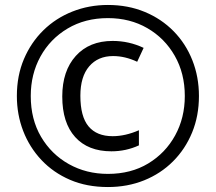

<svg xmlns="http://www.w3.org/2000/svg" viewBox="-20 -744 870 774"><path d="M415 10Q330 10 262.5 -19Q195 -48 147 -99Q99 -150 73.5 -216Q48 -282 48 -357Q48 -439 76.5 -506Q105 -573 155 -622Q205 -671 272 -697.5Q339 -724 415 -724Q496 -724 563.5 -696Q631 -668 680 -618Q729 -568 755.5 -501Q782 -434 782 -357Q782 -277 754.5 -210Q727 -143 677.5 -93.5Q628 -44 561 -17Q494 10 415 10ZM415 -43Q508 -43 577.5 -85Q647 -127 686 -198Q725 -269 725 -357Q725 -448 684.5 -519Q644 -590 574 -630.5Q504 -671 415 -671Q323 -671 252.5 -629Q182 -587 143 -516Q104 -445 104 -357Q104 -263 145.5 -192.5Q187 -122 257.5 -82.5Q328 -43 415 -43ZM429 -134Q335 -134 283 -191.5Q231 -249 231 -355Q231 -458 285.5 -518.5Q340 -579 434 -579Q500 -579 559 -551L533 -495Q484 -518 436 -518Q375 -518 339.5 -476.5Q304 -435 304 -358Q304 -274 337 -234.5Q370 -195 434 -195Q485 -195 540 -219V-158Q488 -134 429 -134Z"/></svg>

Font: Noto Sans Lao ExtraCondensed
Style: Regular
Weight: 400
Width: 2
Designer: Monotype Design Team
Foundry: Monotype Imaging Inc.
Version: Version 2.003; ttfautohint (v1.8.4.7-5d5b)